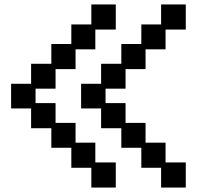

<svg xmlns="http://www.w3.org/2000/svg" viewBox="-20 -739 916 864"><path d="M705 105V16H616V-74H526V-162H435V-251H345V-362H435V-452H526V-541H616V-629H705V-719H816V-606H725V-517H635V-428H545V-340H455V-275H545V-186H635V-97H725V-8H816V105ZM391 105V16H301V-74H211V-162H120V-251H30V-362H120V-452H211V-541H301V-629H391V-719H501V-606H409V-517H320V-428H230V-340H140V-275H230V-186H320V-97H409V-8H501V105Z"/></svg>

Font: Pixelify Sans Medium
Style: Regular
Weight: 500
Designer: Stefie Justprince
Foundry: Typecalism Foundryline
Version: Version 1.000;February 13, 2025;FontCreator 15.0.0.3015 64-b